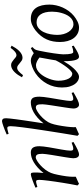

<svg xmlns="http://www.w3.org/2000/svg" viewBox="529 -1311 802 1900"><g transform="rotate(-90 930.0 -361.0)"><path d="M475.1 -35.2Q430.7 -8.8 399.7 5.6Q368.7 20 350.1 20Q333 20 323.5 4.6Q314 -10.7 314 -37.1Q314 -45.9 317.1 -68.6Q320.3 -91.3 325.2 -121.6Q330.1 -151.9 335.9 -186Q341.8 -220.2 346.7 -251Q351.6 -281.7 354.7 -306.2Q357.9 -330.6 357.9 -341.8Q357.9 -378.9 350.1 -393.6Q342.3 -408.2 320.8 -408.2Q314.5 -408.2 298.6 -400.4Q282.7 -392.6 262.7 -377Q242.7 -361.3 220.9 -337.9Q199.2 -314.5 181.2 -283.2Q167.5 -259.8 158.9 -227.1Q150.4 -194.3 142.1 -147Q134.3 -103.5 132.1 -72.3Q129.9 -41 130.9 -12.2Q124.5 -8.8 115 -4.6Q105.5 -0.5 95.5 3.9Q85.4 8.3 76.2 12.5Q66.9 16.6 61 20L44.9 4.9Q51.8 -27.3 58.3 -64.9Q64.9 -102.5 71 -140.4Q77.1 -178.2 82.5 -215.1Q87.9 -252 91.8 -283Q95.7 -314 97.9 -337.4Q100.1 -360.8 100.1 -372.1Q100.1 -383.3 98.9 -389.9Q97.7 -396.5 95.5 -399.7Q93.3 -402.8 89.8 -403.8Q86.4 -404.8 82 -404.8Q77.6 -404.8 69.1 -402.8Q60.5 -400.9 51.8 -398.4Q41.5 -395.5 29.8 -392.1L22.9 -411.1Q43.5 -419.9 64.2 -428.2Q85 -436.5 103 -442.9Q121.1 -449.2 134.5 -453.1Q147.9 -457 153.8 -457Q160.6 -457 164.6 -454.8Q168.5 -452.6 170.2 -446.8Q171.9 -440.9 172.4 -430.2Q172.9 -419.4 172.9 -401.9Q172.9 -396.5 172.4 -387.2Q171.9 -377.9 171.1 -367.4Q170.4 -356.9 169.4 -346.9Q168.5 -336.9 168 -331.1Q194.3 -364.3 221.2 -388.2Q248 -412.1 273.9 -427.5Q299.8 -442.9 324 -450Q348.1 -457 370.1 -457Q385.3 -457 397.2 -452.6Q409.2 -448.2 417 -438.2Q424.8 -428.2 429 -411.9Q433.1 -395.5 433.1 -372.1Q433.1 -355 429.9 -329.6Q426.8 -304.2 421.9 -274.7Q417 -245.1 411.1 -213.9Q405.3 -182.6 400.4 -154.3Q395.5 -126 392.3 -102.8Q389.2 -79.6 389.2 -65.9Q389.2 -49.3 393.6 -43.2Q397.9 -37.1 406.7 -37.1Q418 -37.1 432.6 -41Q447.3 -44.9 467.8 -53.2Z M967.3 -35.2Q921.9 -8.8 892.3 5.6Q862.8 20 842.3 20Q828.1 20 817.1 4.6Q806.2 -10.7 806.2 -37.1Q806.2 -45.9 809.3 -68.6Q812.5 -91.3 817.1 -121.6Q821.8 -151.9 827.1 -186Q832.5 -220.2 837.2 -251Q841.8 -281.7 845 -306.2Q848.1 -330.6 848.1 -341.8Q848.1 -360.4 846.7 -372.8Q845.2 -385.3 841.6 -393.1Q837.9 -400.9 831.3 -404.1Q824.7 -407.2 814 -407.2Q807.6 -407.2 791.5 -399.7Q775.4 -392.1 754.6 -376.7Q733.9 -361.3 711.7 -338.4Q689.5 -315.4 670.9 -284.2Q657.7 -260.7 648.9 -225.8Q640.1 -190.9 633.3 -147Q628.9 -120.1 626.5 -99.6Q624 -79.1 622.8 -63.2Q621.6 -47.4 621.3 -34.9Q621.1 -22.5 622.1 -12.2Q615.7 -8.8 606.2 -4.6Q596.7 -0.5 586.7 3.9Q576.7 8.3 567.4 12.5Q558.1 16.6 552.2 20L536.1 4.9Q540.5 -21.5 547.1 -60.3Q553.7 -99.1 561.3 -145.8Q568.8 -192.4 576.9 -244.1Q585 -295.9 592.8 -347.4Q600.6 -398.9 607.7 -448Q614.7 -497.1 619.9 -538.3Q625 -579.6 628.2 -610.6Q631.3 -641.6 631.3 -657.2Q631.3 -668.5 629.6 -675Q627.9 -681.6 625.2 -684.8Q622.6 -688 618.9 -689Q615.2 -689.9 611.3 -689.9Q606.4 -689.9 597.4 -687.7Q588.4 -685.5 578.6 -683.1Q567.4 -680.2 555.2 -676.8L549.3 -695.8Q569.8 -705.1 590.6 -713.4Q611.3 -721.7 629.4 -728Q647.5 -734.4 661.1 -738.3Q674.8 -742.2 681.2 -742.2Q694.8 -742.2 702.4 -733.4Q710 -724.6 710 -702.1Q710 -690.4 707 -663.3Q704.1 -636.2 699.5 -601.1Q694.8 -565.9 689 -525.9Q683.1 -485.8 677.5 -448.5Q671.9 -411.1 667 -379.9Q662.1 -348.6 659.2 -331.1Q687.5 -366.2 715.3 -390.4Q743.2 -414.6 769.5 -429.2Q795.9 -443.8 820.1 -450.4Q844.2 -457 866.2 -457Q897 -457 910.2 -437.7Q923.3 -418.5 923.3 -371.1Q923.3 -354 920.2 -328.6Q917 -303.2 912.4 -273.9Q907.7 -244.6 902.3 -213.4Q897 -182.1 892.3 -154.1Q887.7 -126 884.5 -102.8Q881.3 -79.6 881.3 -65.9Q881.3 -49.3 887.2 -43.2Q893.1 -37.1 898.9 -37.1Q912.6 -37.1 927.2 -41.3Q941.9 -45.4 960 -53.2Z M1282.7 -210.4Q1286.1 -232.4 1290.3 -256.1Q1294.4 -279.8 1298.6 -301.8Q1302.7 -323.7 1305.9 -342Q1309.1 -360.4 1311 -371.1Q1303.7 -377 1294.9 -383.1Q1286.1 -389.2 1276.1 -394.3Q1266.1 -399.4 1255.1 -402.6Q1244.1 -405.8 1232.4 -405.8Q1210 -405.8 1190.2 -394.8Q1170.4 -383.8 1153.6 -365.7Q1136.7 -347.7 1123.3 -324.5Q1109.9 -301.3 1100.6 -276.6Q1091.3 -252 1086.2 -228Q1081.1 -204.1 1081.1 -185.1Q1081.1 -153.3 1086.4 -127.9Q1091.8 -102.5 1101.1 -84.5Q1110.4 -66.4 1123 -56.6Q1135.7 -46.9 1150.4 -46.9Q1162.1 -46.9 1179 -61.8Q1195.8 -76.7 1214.1 -100.3Q1232.4 -124 1250.5 -153.1Q1268.6 -182.1 1282.7 -210.4ZM1428.2 -33.2Q1385.7 -5.4 1359.6 7.3Q1333.5 20 1319.3 20Q1310.5 20 1302.5 13.9Q1294.4 7.8 1288.1 -9Q1281.7 -25.9 1278.1 -55.7Q1274.4 -85.4 1274.4 -132.8Q1261.7 -110.4 1243.4 -83.7Q1225.1 -57.1 1204.1 -33.9Q1183.1 -10.7 1160.9 4.6Q1138.7 20 1118.2 20Q1102.1 20 1083.7 10.7Q1065.4 1.5 1050 -18.8Q1034.7 -39.1 1024.4 -71Q1014.2 -103 1014.2 -148.9Q1014.2 -187.5 1023.2 -224.4Q1032.2 -261.2 1050.3 -294.9Q1068.4 -328.6 1094.5 -358.2Q1120.6 -387.7 1155.3 -411.1Q1168.5 -419.9 1184.3 -428.2Q1200.2 -436.5 1217 -442.9Q1233.9 -449.2 1250.5 -453.1Q1267.1 -457 1282.2 -457Q1292.5 -457 1302.2 -454.3Q1312 -451.7 1321 -447.3Q1330.1 -442.9 1338.4 -437.7Q1346.7 -432.6 1354 -427.7Q1365.2 -436 1377.9 -443.1Q1390.6 -450.2 1404.3 -457L1414.1 -439.9Q1405.8 -433.1 1400.4 -427.7Q1395 -422.4 1390.9 -415.3Q1386.7 -408.2 1383.8 -397.9Q1380.9 -387.7 1377.4 -371.1Q1370.1 -335.9 1363.5 -299.1Q1356.9 -262.2 1352.3 -229.5Q1347.7 -196.8 1345 -171.9Q1342.3 -147 1342.3 -136.2Q1342.3 -108.4 1344 -89.4Q1345.7 -70.3 1348.6 -58.8Q1351.6 -47.4 1356 -42.2Q1360.4 -37.1 1366.2 -37.1Q1376 -37.1 1389.4 -39.8Q1402.8 -42.5 1422.4 -50.8ZM1428.2 -647.5Q1418 -627.9 1405 -608.4Q1392.1 -588.9 1377 -573.5Q1361.8 -558.1 1344.5 -548.6Q1327.1 -539.1 1308.1 -539.1Q1292.5 -539.1 1280 -547.4Q1267.6 -555.7 1256.1 -565.7Q1244.6 -575.7 1233.2 -584Q1221.7 -592.3 1209 -592.3Q1191.9 -592.3 1174.3 -576.9Q1156.7 -561.5 1136.2 -534.2L1115.2 -544.4Q1125.5 -564 1138.4 -583.3Q1151.4 -602.5 1166.7 -617.9Q1182.1 -633.3 1199.7 -642.8Q1217.3 -652.3 1235.8 -652.3Q1252 -652.3 1265.4 -644Q1278.8 -635.7 1290.5 -625.7Q1302.2 -615.7 1312.5 -607.4Q1322.8 -599.1 1333 -599.1Q1350.1 -599.1 1368.9 -614.5Q1387.7 -629.9 1406.2 -657.2Z M1764.6 -246.1Q1764.6 -320.8 1737.3 -360.4Q1710 -399.9 1659.7 -399.9Q1624.5 -399.9 1600.6 -379.6Q1576.7 -359.4 1562 -328.6Q1547.4 -297.9 1541 -262Q1534.7 -226.1 1534.7 -194.8Q1534.7 -162.1 1542.7 -133.1Q1550.8 -104 1565.2 -82.3Q1579.6 -60.5 1598.9 -47.9Q1618.2 -35.2 1640.6 -35.2Q1663.1 -35.2 1680.9 -45.2Q1698.7 -55.2 1712.6 -72Q1726.6 -88.9 1736.3 -110.6Q1746.1 -132.3 1752.4 -155.8Q1758.8 -179.2 1761.7 -202.6Q1764.6 -226.1 1764.6 -246.1ZM1834.5 -272.9Q1834.5 -240.2 1827.1 -206.8Q1819.8 -173.3 1805.7 -141.8Q1791.5 -110.4 1770.8 -81.8Q1750 -53.2 1722.7 -30.8Q1710 -20.5 1695.8 -11.2Q1681.6 -2 1667 5.1Q1652.3 12.2 1637.2 16.1Q1622.1 20 1607.4 20Q1573.2 20 1546.6 5.6Q1520 -8.8 1501.7 -33.9Q1483.4 -59.1 1473.9 -93.5Q1464.4 -127.9 1464.4 -168Q1464.4 -203.1 1470.2 -235.6Q1476.1 -268.1 1489.3 -298.3Q1502.4 -328.6 1524.4 -356.4Q1546.4 -384.3 1578.6 -410.2Q1603.5 -429.7 1633.3 -443.4Q1663.1 -457 1693.4 -457Q1731.4 -457 1758.3 -443.4Q1785.2 -429.7 1802 -405.3Q1818.8 -380.9 1826.7 -347.2Q1834.5 -313.5 1834.5 -272.9Z"/></g></svg>

Font: Gentium Plus Viet
Style: Italic
Weight: 400
Italic angle: -8°
Designer: J. Victor Gaultney, Annie Olsen, Iska Routamaa, Becca Hirsbrunner
Foundry: SIL International
Version: Version 5.000